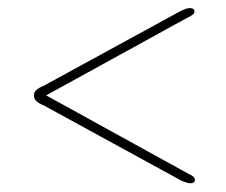

<svg xmlns="http://www.w3.org/2000/svg" viewBox="-20 -572 544 462"><path d="M449 -139Q449 -131 438.5 -131Q433.5 -131 428.5 -132.8Q423.5 -134.5 417 -137L85 -318.5Q61.5 -327.5 61.5 -342Q61.5 -356.5 85 -365.5L415.5 -546Q422.5 -549 427.2 -550.8Q432 -552.5 437 -552.5Q448 -552.5 448 -544Q448 -537 432 -530L91 -342.5L434 -153.5Q449 -147.5 449 -139Z"/></svg>

Font: Fraunces 9pt Thin
Style: Regular
Weight: 100
Version: Version 1.000;[b76b70a41]